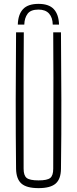

<svg xmlns="http://www.w3.org/2000/svg" viewBox="-20 -967 398 992"><path d="M179 -947Q233 -947 258.2 -919.5Q283.5 -892 285 -840H252.5Q252 -876 233.5 -896.8Q215 -917.5 179 -917.5Q138.5 -917.5 122.5 -895.8Q106.5 -874 105.5 -840H72Q73.5 -892.5 99 -919.8Q124.5 -947 179 -947ZM179 5Q117.5 5 90.8 -18.5Q64 -42 63 -95Q61 -274.5 61.2 -447.8Q61.5 -621 63 -800H103Q102 -680.5 101.8 -564Q101.5 -447.5 101.8 -331Q102 -214.5 102 -95Q102 -60 118 -47.5Q134 -35 179 -35Q224 -35 239.5 -47.5Q255 -60 255 -95Q255 -214.5 255.5 -331Q256 -447.5 256 -564Q256 -680.5 255 -800H295Q296.5 -621 297 -447.8Q297.5 -274.5 295 -95Q294.5 -42 267.5 -18.5Q240.5 5 179 5Z"/></svg>

Font: Big Shoulders Text Thin Thin
Style: Regular
Weight: 250
Version: Version 2.002